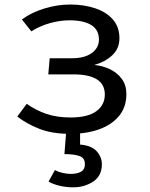

<svg xmlns="http://www.w3.org/2000/svg" viewBox="-20 -571 655 836"><path d="M196.4 -317.4H293.8Q348.2 -317.4 379.5 -340Q410.8 -362.6 410.8 -398.5Q410.8 -441.5 377.2 -462.1Q343.6 -482.6 282.6 -482.6Q241.5 -482.6 197.4 -470.3Q153.3 -457.9 116.4 -434.4L75.4 -486.2Q115.9 -516.4 172.6 -533.8Q229.2 -551.3 285.6 -551.3Q345.1 -551.3 393.8 -535.1Q442.6 -519 471.3 -486.4Q500 -453.8 500 -404.6Q500 -359.5 469 -330.5Q437.9 -301.5 390.8 -288.2Q427.7 -284.6 459.5 -269.2Q491.3 -253.8 510.8 -226.9Q530.3 -200 530.3 -161.5Q530.3 -104.6 498.2 -65.9Q466.2 -27.2 411 -7.7Q355.9 11.8 285.1 11.8Q205.6 11.8 149.5 -10.8Q93.3 -33.3 55.4 -63.6L96.4 -119Q134.4 -91.8 180.5 -75.6Q226.7 -59.5 287.7 -59.5Q362.1 -59.5 399.2 -86.7Q436.4 -113.8 436.4 -159.5Q436.4 -247.2 299 -247.2H190.3ZM349.7 144.1Q349.7 116.4 325.6 108.2Q301.5 100 260.5 100L269.7 -16.4H328.7V58.5Q379 62.6 401.3 87.9Q423.6 113.3 423.6 144.1Q423.6 194.4 385.9 219.5Q348.2 244.6 298.5 244.6Q267.7 244.6 239.5 237.9Q211.3 231.3 191.3 219.5L219 169.7Q233.3 177.4 252.3 181.8Q271.3 186.2 288.2 186.2Q315.4 186.2 332.6 176.7Q349.7 167.2 349.7 144.1Z"/></svg>

Font: FiraCode Nerd Font Mono
Style: Regular
Weight: 400
Monospace: yes
Designer: Carrois Corporate, Edenspiekermann AG, Nikita Prokopov
Foundry: Carrois Corporate, Edenspiekermann AG, Nikita Prokopov
Version: Version 6.002;Nerd Fonts 3.4.0